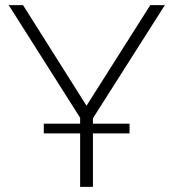

<svg xmlns="http://www.w3.org/2000/svg" viewBox="-20 -730 677 750"><path d="M293 0V-209H151V-247H293V-270L14 -710H70L318 -317L567 -710H624L343 -268V-247H486V-209H343V0Z"/></svg>

Font: Raleway Light
Style: Regular
Weight: 300
Designer: Matt McInerney, Pablo Impallari, Rodrigo Fuenzalida
Foundry: Matt McInerney, Pablo Impallari, Rodrigo Fuenzalida
Version: Version 4.026